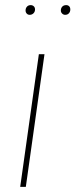

<svg xmlns="http://www.w3.org/2000/svg" viewBox="-20 -731 295 751"><path d="M154 -519 81 0H59L132 -519ZM80 -690Q80 -699 85.5 -705Q91 -711 100 -711Q107 -711 112 -706.5Q117 -702 117 -694Q117 -685 111 -679Q105 -673 96 -673Q89 -673 84.5 -678Q80 -683 80 -690ZM218 -690Q218 -699 223.5 -705Q229 -711 239 -711Q246 -711 250.5 -706.5Q255 -702 255 -694Q255 -685 249.5 -679Q244 -673 235 -673Q228 -673 223 -678Q218 -683 218 -690Z"/></svg>

Font: Fira Sans Extra Condensed Thin
Style: Italic
Weight: 250
Width: 3
Italic angle: -8°
Designer: Carrois Corporate & Edenspiekermann AG
Foundry: Carrois Corporate GbR & Edenspiekermann AG
Version: Version 4.203